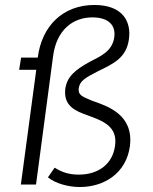

<svg xmlns="http://www.w3.org/2000/svg" viewBox="-20 -743 616 773"><path d="M360 -723C234 -723 148 -639 132 -511H65L57 -462H126L64 0H125L194 -519C208 -621 272 -673 352 -673C415 -673 447 -643 440 -593C432 -536 385 -517 343 -495C280 -461 250 -433 243 -386C234 -315 287 -295 332 -279C395 -256 455 -234 443 -155C433 -83 377 -40 297 -40C255 -40 227 -51 200 -68L173 -29C202 -5 254 10 301 10C400 10 488 -46 503 -154C519 -281 415 -315 352 -337C308 -355 294 -361 297 -388C302 -418 322 -429 374 -456C436 -486 489 -510 499 -585C509 -654 476 -723 360 -723Z"/></svg>

Font: United Sans ExtraLight
Style: Italic
Weight: 200
Italic angle: -8°
Designer: Pablo Impallari, Rodrigo Fuenzalida (Modified by Dan O. Williams)
Version: Version 1.000;PS 001.000;hotconv 1.0.88;makeotf.lib2.5.64775